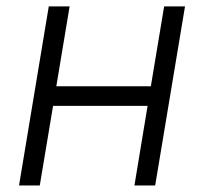

<svg xmlns="http://www.w3.org/2000/svg" viewBox="-20 -565 623 585"><path d="M192.1 -545.5 151.6 -302.2H439.6L480.1 -545.5H543.7L452.8 0H389.6L429.7 -242.5H141.7L101.2 0H38L128.6 -545.5Z"/></svg>

Font: Karasuma Gothic
Style: Light Italic
Weight: 300
Italic angle: 9.39998°
Designer: Rasmus Andersson / Ryoko Nishizuka
Foundry: rsms
Version: Version 1.00